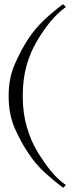

<svg xmlns="http://www.w3.org/2000/svg" viewBox="-20 -751 353 912"><path d="M280 141Q237 109 193 69Q149 29 115 -23Q80 -74 50.5 -141Q21 -208 21 -295Q21 -379 49.5 -444.5Q78 -510 112 -563Q146 -615 189.5 -656Q233 -697 279 -731L293 -718Q251 -687 218 -646.5Q185 -606 155 -555Q124 -503 106 -439Q88 -375 88 -295Q88 -214 107.5 -147.5Q127 -81 158 -30Q190 22 221.5 61Q253 100 293 128Z"/></svg>

Font: Mulat Addis
Style: Regular
Weight: 400
Designer: Fasil fikreab
Version: Version 1.001; ttfautohint (v1.8.3)